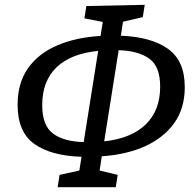

<svg xmlns="http://www.w3.org/2000/svg" viewBox="-20 -756 808 796"><path d="M572 -685 490 -666 481 -608Q607 -603 676.5 -553.5Q746 -504 746 -395Q746 -307 702.5 -246Q659 -185 582 -150Q505 -115 402 -108L393 -49L468 -31L460 20H219L227 -31L309 -49L318 -106Q191 -110 122 -159.5Q53 -209 53 -321Q53 -412 96 -473Q139 -534 216.5 -567.5Q294 -601 397 -607L406 -665L330 -680L338 -731L580 -736ZM644 -397Q644 -480 599.5 -512.5Q555 -545 472 -548L412 -170Q524 -182 584 -240Q644 -298 644 -397ZM155 -320Q155 -236 199.5 -202.5Q244 -169 327 -167L387 -545Q274 -534 214.5 -477Q155 -420 155 -320Z"/></svg>

Font: Bitter Medium
Style: Italic
Weight: 500
Italic angle: -9°
Designer: Sol Matas, and Bitter project Authors
Foundry: Sol Matas
Version: Version 2.001